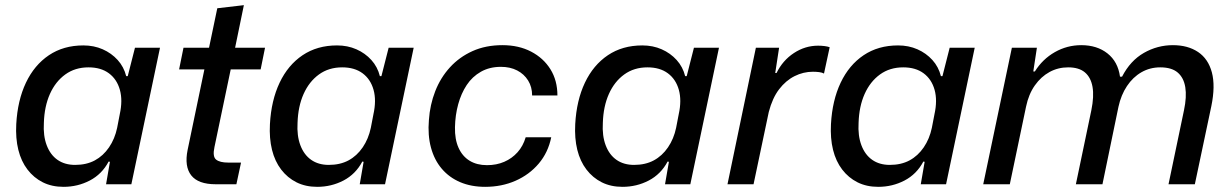

<svg xmlns="http://www.w3.org/2000/svg" viewBox="-20 -714 4766 744"><path d="M226 10Q181 10 146 -7.5Q111 -25 86.5 -57Q62 -89 51 -133.5Q40 -178 43 -233Q48 -325 80.5 -393.5Q113 -462 169.5 -500Q226 -538 303 -538Q344 -538 378 -523Q412 -508 436 -481.5Q460 -455 469 -419H475L503 -529H600L489 0H391L406 -87L401 -88Q375 -39 328 -14.5Q281 10 226 10ZM271 -75Q315 -75 347.5 -92.5Q380 -110 402.5 -143Q425 -176 434 -219L444 -271Q456 -325 444.5 -366Q433 -407 402 -430Q371 -453 323 -453Q271 -453 233 -425.5Q195 -398 173.5 -350Q152 -302 150 -238Q147 -188 161 -151Q175 -114 203 -94.5Q231 -75 271 -75Z M816 0Q748 0 721 -34.5Q694 -69 707 -133L772 -445H674L691 -529H790L822 -682L925 -694L891 -529H1007L990 -445H874L811 -144Q803 -107 817.5 -95.5Q832 -84 864 -84H914L896 0Z M1209 10Q1164 10 1129 -7.5Q1094 -25 1069.5 -57Q1045 -89 1034 -133.5Q1023 -178 1026 -233Q1031 -325 1063.5 -393.5Q1096 -462 1152.5 -500Q1209 -538 1286 -538Q1327 -538 1361 -523Q1395 -508 1419 -481.5Q1443 -455 1452 -419H1458L1486 -529H1583L1472 0H1374L1389 -87L1384 -88Q1358 -39 1311 -14.5Q1264 10 1209 10ZM1254 -75Q1298 -75 1330.5 -92.5Q1363 -110 1385.5 -143Q1408 -176 1417 -219L1427 -271Q1439 -325 1427.5 -366Q1416 -407 1385 -430Q1354 -453 1306 -453Q1254 -453 1216 -425.5Q1178 -398 1156.5 -350Q1135 -302 1133 -238Q1130 -188 1144 -151Q1158 -114 1186 -94.5Q1214 -75 1254 -75Z M1860 10Q1806 10 1763.5 -8Q1721 -26 1692 -60Q1663 -94 1650 -142Q1637 -190 1642 -249Q1646 -308 1666.5 -360.5Q1687 -413 1723.5 -453Q1760 -493 1811 -516Q1862 -539 1927 -539Q1990 -539 2038 -514Q2086 -489 2113 -445.5Q2140 -402 2140 -344H2042Q2042 -377 2026.5 -402Q2011 -427 1984 -441Q1957 -455 1921 -455Q1877 -455 1843.5 -436Q1810 -417 1788.5 -384.5Q1767 -352 1755.5 -310Q1744 -268 1743 -221Q1742 -174 1757 -141Q1772 -108 1800 -91Q1828 -74 1867 -74Q1904 -74 1934 -87Q1964 -100 1985.5 -124Q2007 -148 2017 -182H2116Q2104 -123 2067.5 -80Q2031 -37 1977.5 -13.5Q1924 10 1860 10Z M2392 10Q2347 10 2312 -7.5Q2277 -25 2252.5 -57Q2228 -89 2217 -133.5Q2206 -178 2209 -233Q2214 -325 2246.5 -393.5Q2279 -462 2335.5 -500Q2392 -538 2469 -538Q2510 -538 2544 -523Q2578 -508 2602 -481.5Q2626 -455 2635 -419H2641L2669 -529H2766L2655 0H2557L2572 -87L2567 -88Q2541 -39 2494 -14.5Q2447 10 2392 10ZM2437 -75Q2481 -75 2513.5 -92.5Q2546 -110 2568.5 -143Q2591 -176 2600 -219L2610 -271Q2622 -325 2610.5 -366Q2599 -407 2568 -430Q2537 -453 2489 -453Q2437 -453 2399 -425.5Q2361 -398 2339.5 -350Q2318 -302 2316 -238Q2313 -188 2327 -151Q2341 -114 2369 -94.5Q2397 -75 2437 -75Z M2799 0 2909 -529H2999L2984 -431H2989Q3013 -480 3056.5 -508.5Q3100 -537 3150 -537Q3163 -537 3175 -535.5Q3187 -534 3195 -531L3173 -429Q3166 -433 3154.5 -434.5Q3143 -436 3130 -436Q3093 -436 3059 -419Q3025 -402 2999 -368Q2973 -334 2959 -280L2900 0Z M3383 10Q3338 10 3303 -7.5Q3268 -25 3243.5 -57Q3219 -89 3208 -133.5Q3197 -178 3200 -233Q3205 -325 3237.5 -393.5Q3270 -462 3326.5 -500Q3383 -538 3460 -538Q3501 -538 3535 -523Q3569 -508 3593 -481.5Q3617 -455 3626 -419H3632L3660 -529H3757L3646 0H3548L3563 -87L3558 -88Q3532 -39 3485 -14.5Q3438 10 3383 10ZM3428 -75Q3472 -75 3504.5 -92.5Q3537 -110 3559.5 -143Q3582 -176 3591 -219L3601 -271Q3613 -325 3601.5 -366Q3590 -407 3559 -430Q3528 -453 3480 -453Q3428 -453 3390 -425.5Q3352 -398 3330.5 -350Q3309 -302 3307 -238Q3304 -188 3318 -151Q3332 -114 3360 -94.5Q3388 -75 3428 -75Z M3790 0 3901 -529H3998L3984 -437H3990Q4020 -485 4067.5 -512Q4115 -539 4170 -539Q4231 -539 4271.5 -507Q4312 -475 4320 -417H4328Q4360 -479 4412.5 -509Q4465 -539 4525 -539Q4583 -539 4622.5 -512.5Q4662 -486 4676 -433.5Q4690 -381 4674 -303L4610 0H4508L4568 -287Q4579 -339 4573 -376Q4567 -413 4543.5 -433Q4520 -453 4476 -453Q4436 -453 4403 -434Q4370 -415 4347 -380.5Q4324 -346 4314 -300L4252 0H4149L4209 -287Q4220 -341 4213.5 -377.5Q4207 -414 4184 -433.5Q4161 -453 4119 -453Q4080 -453 4047 -435Q4014 -417 3990 -383Q3966 -349 3956 -301L3893 0Z"/></svg>

Font: Mona Sans ExtraLight Medium
Style: Italic
Weight: 500
Italic angle: -11.6951°
Version: Version 2.000